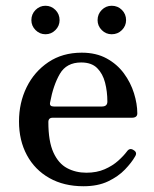

<svg xmlns="http://www.w3.org/2000/svg" viewBox="-20 -635 534 667"><path d="M270 12Q202 12 151.5 -16.5Q101 -45 73.5 -96Q46 -147 46 -213Q46 -278 72.5 -332Q99 -386 148 -419Q197 -452 264 -452Q314 -452 350.5 -432Q387 -412 410.5 -380Q434 -348 445.5 -311Q457 -274 457 -241Q457 -226 438 -226H163Q148 -226 148 -211Q148 -144 165.5 -105.5Q183 -67 213 -51Q243 -35 280 -35Q316 -35 343.5 -47Q371 -59 390.5 -76.5Q410 -94 421 -109Q431 -123 445 -113Q458 -105 449 -91Q437 -70 414 -46Q391 -22 355.5 -5Q320 12 270 12ZM167 -265H334Q353 -265 353 -282Q353 -317 345 -348Q337 -379 317.5 -398.5Q298 -418 262 -418Q211 -418 188 -378.5Q165 -339 154 -279Q151 -265 167 -265ZM368 -516Q348 -516 333.5 -530.5Q319 -545 319 -565Q319 -586 333.5 -600.5Q348 -615 368 -615Q389 -615 403.5 -600.5Q418 -586 418 -565Q418 -545 403.5 -530.5Q389 -516 368 -516ZM138 -516Q118 -516 103.5 -530.5Q89 -545 89 -565Q89 -586 103.5 -600.5Q118 -615 138 -615Q158 -615 172.5 -600.5Q187 -586 187 -565Q187 -545 172.5 -530.5Q158 -516 138 -516Z"/></svg>

Font: Zen Old Mincho Medium
Style: Regular
Weight: 500
Designer: Yoshimichi Ohira
Foundry: Positype
Version: Version 1.500